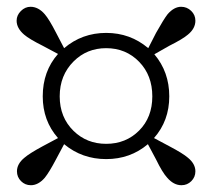

<svg xmlns="http://www.w3.org/2000/svg" viewBox="-20 -649 625 566"><path d="M71 -103Q54 -103 42 -115Q30 -127 30 -144Q30 -166 52 -184Q67 -197 106 -218L151 -242Q106 -293 106 -365Q106 -439 151 -490L106 -514Q66 -534 51 -547Q29 -566 29 -588Q29 -604 41.5 -616.5Q54 -629 70 -629Q93 -629 112 -607Q125 -592 145 -553L169 -507Q222 -552 293 -552Q364 -552 417 -507L440 -552Q463 -593 474 -607Q493 -629 514 -629Q531 -629 543.5 -617Q556 -605 556 -588Q556 -565 534 -547Q519 -534 479 -514L435 -489Q479 -437 479 -365Q479 -293 434 -242L479 -218Q519 -197 534 -184Q556 -166 556 -144Q556 -127 544 -115Q532 -103 515 -103Q492 -103 473 -125Q459 -140 440 -179L416 -224Q364 -180 293 -180Q222 -180 169 -224L145 -179Q125 -141 112 -125Q93 -103 71 -103ZM293 -225Q351 -225 390 -264Q429 -303 429 -365Q429 -427 390 -467Q351 -507 293 -507Q236 -507 197 -468Q156 -427 156 -365Q156 -303 197 -263Q236 -225 293 -225Z"/></svg>

Font: GenRyuMin TW B
Style: Regular
Weight: 700
Version: Version 1.501;PS 1;hotconv 16.6.51;makeotf.lib2.5.65220